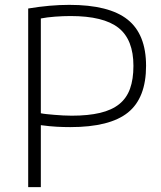

<svg xmlns="http://www.w3.org/2000/svg" viewBox="-20 -770 661 790"><path d="M96 -735Q186 -750 265 -750Q429 -750 505 -689.5Q581 -629 581 -499Q581 -367 506.5 -307Q432 -247 269 -247Q243 -247 214 -248.5Q185 -250 148 -255V0H96ZM275 -294Q343 -294 391.5 -305.5Q440 -317 470.5 -341.5Q501 -366 515 -405Q529 -444 529 -499Q529 -607 467.5 -655.5Q406 -704 270 -704Q240 -704 206.5 -701.5Q173 -699 148 -694V-304Q157 -302 171.5 -300.5Q186 -299 203.5 -297.5Q221 -296 239.5 -295Q258 -294 275 -294Z"/></svg>

Font: Encode Sans Normal
Style: ExtraLight
Weight: 200
Designer: Pablo Impallari, Andres Torresi
Foundry: Pablo Impallari, Andres Torresi
Version: Version 1.000; ttfautohint (v1.00) -l 8 -r 50 -G 200 -x 14 -